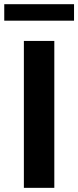

<svg xmlns="http://www.w3.org/2000/svg" viewBox="-55 -904 376 924"><path d="M206.4 0H59.9V-707H206.4ZM301.3 -804.5H-34.5V-883.8H301.3Z"/></svg>

Font: Pretendard JP Variable
Style: Regular
Weight: 400
Designer: Base glyphs from Inter by Rasmus Andersson; Hangul glyphs from Noto Sans CJK(Source Han Sans) by Jang Soo-young and Kang
Foundry: Kil Hyung-jin
Version: Version 1.307;Glyphs 3.2 (3192)